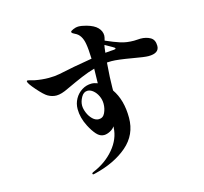

<svg xmlns="http://www.w3.org/2000/svg" viewBox="-124 -963 1247 1174"><g transform="rotate(-15 500.0 -375.5)"><path d="M906 -585Q906 -538 838 -538Q813 -538 741 -551Q649 -567 611 -567Q592 -567 582 -566Q574 -466 574 -408V-391Q625 -318 625 -205Q625 -98 545 -29Q465 40 336 71Q329 73 326 73Q323 73 321.5 71.5Q320 70 320 68Q320 62 329 59Q411 25 463.5 -37.5Q516 -100 519 -172V-179Q511 -164 490 -153Q469 -142 451 -142Q425 -142 404 -165.5Q383 -189 364 -226Q335 -282 335 -337Q335 -372 351.5 -401.5Q368 -431 396 -448.5Q424 -466 457 -466Q474 -466 495 -458Q497 -520 497 -550Q455 -538 412.5 -520Q370 -502 310 -474Q264 -451 233 -451Q205 -451 179 -466Q158 -478 118.5 -523Q79 -568 79 -581Q79 -586 86 -586Q90 -586 101.5 -582.5Q113 -579 125 -576Q172 -567 215 -567Q253 -567 283 -573Q374 -593 497 -613Q495 -675 489 -708Q479 -768 439 -786Q432 -789 425.5 -793.5Q419 -798 419 -803Q419 -809 437 -816.5Q455 -824 468 -824Q490 -824 519 -816Q566 -803 587.5 -780.5Q609 -758 609 -730Q609 -721 603 -699Q655 -676 692.5 -664Q730 -652 777 -652Q789 -652 798.5 -653Q808 -654 817 -654Q853 -654 879.5 -639Q906 -624 906 -585ZM655 -635Q655 -641 639 -649L595 -674L592 -659L588 -626L624 -629Q627 -629 641 -630Q655 -631 655 -635ZM497 -328Q497 -354 486 -377.5Q475 -401 457.5 -415.5Q440 -430 422 -430Q397 -430 382 -403Q367 -376 367 -351Q367 -330 377.5 -304.5Q388 -279 406 -261.5Q424 -244 445 -244Q472 -244 484.5 -271Q497 -298 497 -328Z"/></g></svg>

Font: Shippori Mincho ExtraBold
Style: Regular
Weight: 800
Designer: FONTDASU
Foundry: FONTDASU / Google Inc. / but / Adobe
Version: Version 3.110; ttfautohint (v1.8.3)